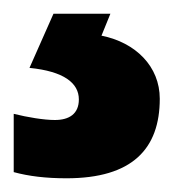

<svg xmlns="http://www.w3.org/2000/svg" viewBox="-52 -113 253 280"><path d="M181 31C181 -16 146 -51 96 -61L109 -93H26L-9 -14C41 -9 63 8 63 32C63 53 49 62 28 62C12 62 -12 58 -32 53V138C-10 144 15 147 45 147C141 147 181 104 181 31Z"/></svg>

Font: Noto Sans Kannada UI Condensed ExtraBold
Style: Regular
Weight: 800
Width: 3
Designer: Jelle Bosma - Monotype Design Team
Foundry: Monotype Imaging Inc.
Version: Version 2.005